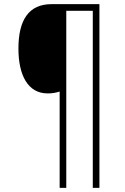

<svg xmlns="http://www.w3.org/2000/svg" viewBox="-20 -780 603 927"><path d="M268 -338V127H300V-728H428V127H460V-760H229C120 -760 69 -685 69 -546C69 -416 115 -329 210 -329C232 -329 249 -332 268 -338Z"/></svg>

Font: Noto Sans Mono SemiCondensed ExtraLight
Style: Regular
Weight: 200
Width: 4
Designer: Monotype Design Team
Foundry: Monotype Imaging Inc.
Version: Version 2.014